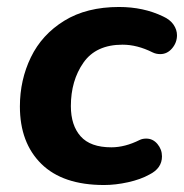

<svg xmlns="http://www.w3.org/2000/svg" viewBox="-20 -520 527 550"><path d="M37 -215Q37 -291 68.5 -356Q100 -421 164 -460.5Q228 -500 321 -500Q391 -500 447 -473Q467 -464 477 -449.5Q487 -435 487 -419Q487 -398 473 -381.5Q459 -365 439 -365Q427 -365 417 -370Q373 -392 331 -392Q255 -392 219 -340.5Q183 -289 183 -216Q183 -161 211 -129.5Q239 -98 299 -98Q338 -98 380 -119Q388 -123 399 -123Q418 -123 431 -107.5Q444 -92 444 -72Q444 -38 408 -20Q383 -6 347 2Q311 10 278 10Q160 10 98.5 -50.5Q37 -111 37 -215Z"/></svg>

Font: SN Pro Bold
Style: Bold Italic
Weight: 700
Italic angle: -9°
Designer: Tobias Whetton
Foundry: Supernotes
Version: Version 1.003